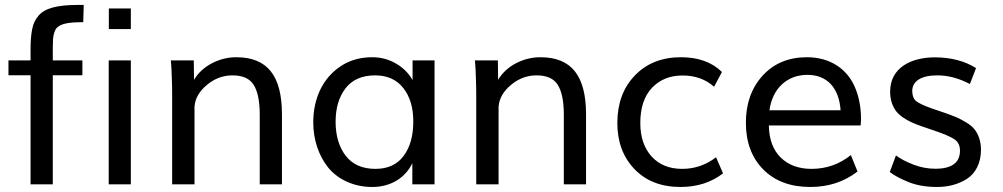

<svg xmlns="http://www.w3.org/2000/svg" viewBox="-20 -745 4052 776"><path d="M193.4 0V-440.9H313V-501H193.4V-549.3C193.4 -565.4 193.8 -577.6 194.3 -586.9C195.8 -606 201.7 -626 211.4 -634.3C229 -649.9 257.8 -655.3 316.4 -655.3L318.4 -725.1H295.4C210.4 -725.1 161.1 -711.9 135.3 -681.2C122.1 -665 113.8 -649.4 109.4 -624C105 -599.1 103.5 -576.7 103.5 -542V-501H14.2V-440.9H103.5V0Z M508.8 -627.4V-710.9H419.9V-627.4ZM508.8 0V-501H419.4V0Z M766.1 0V-314C768.6 -347.2 785.6 -376.5 816.4 -401.9C847.2 -427.7 881.8 -440.4 919.4 -440.4C960.4 -440.4 989.3 -427.7 1005.4 -401.9C1021.5 -376 1029.8 -335.9 1029.8 -281.7V0H1119.6V-282.2C1119.6 -438 1061.5 -513.7 935.1 -513.7C900.4 -513.7 867.7 -505.4 836.4 -489.3C805.7 -473.1 781.2 -451.2 764.2 -422.4L763.2 -501H670.4L671.9 -482.9C672.9 -470.7 673.8 -453.1 674.3 -430.2C675.3 -407.2 675.8 -384.3 675.8 -362.3V0Z M1497.1 -62.5C1444.8 -62.5 1404.8 -80.1 1377.4 -115.2C1350.1 -150.9 1336.4 -196.8 1336.4 -252.9C1336.4 -309.1 1350.1 -354 1377 -388.7C1404.3 -423.3 1443.8 -440.4 1496.1 -440.4C1545.4 -440.4 1583.5 -423.3 1610.4 -388.7C1637.2 -354.5 1650.4 -309.6 1650.4 -254.4C1650.4 -195.8 1637.2 -148.9 1610.8 -114.3C1585 -79.6 1546.9 -62.5 1497.1 -62.5ZM1484.4 10.7C1558.6 10.7 1617.7 -25.4 1646.5 -85.4V0H1736.3V-501H1647.5V-421.4C1632.3 -448.2 1610.4 -470.7 1581.1 -487.8C1552.2 -504.9 1520 -513.7 1484.4 -513.7C1436.5 -513.7 1394.5 -502 1357.9 -478C1285.2 -430.7 1246.1 -348.1 1246.1 -250.5C1246.1 -179.7 1268.1 -115.2 1307.1 -66.9C1346.7 -19.5 1409.7 10.7 1484.4 10.7Z M1995.1 0V-314C1997.6 -347.2 2014.6 -376.5 2045.4 -401.9C2076.2 -427.7 2110.8 -440.4 2148.4 -440.4C2189.5 -440.4 2218.3 -427.7 2234.4 -401.9C2250.5 -376 2258.8 -335.9 2258.8 -281.7V0H2348.6V-282.2C2348.6 -438 2290.5 -513.7 2164.1 -513.7C2129.4 -513.7 2096.7 -505.4 2065.4 -489.3C2034.7 -473.1 2010.3 -451.2 1993.2 -422.4L1992.2 -501H1899.4L1900.9 -482.9C1901.9 -470.7 1902.8 -453.1 1903.3 -430.2C1904.3 -407.2 1904.8 -384.3 1904.8 -362.3V0Z M2730.5 10.7C2797.4 10.7 2855 -7.8 2902.3 -44.4L2874 -109.4C2833.5 -78.1 2787.6 -62.5 2737.3 -62.5C2685.1 -62.5 2644 -79.1 2613.3 -112.8C2583 -146.5 2567.9 -191.4 2567.9 -248C2567.9 -309.1 2583.5 -356.4 2614.7 -389.6C2646.5 -423.3 2687.5 -439.9 2738.8 -439.9C2789.1 -439.9 2831.5 -424.8 2866.2 -394.5L2897.9 -454.1C2857.4 -493.7 2802.2 -513.7 2732.4 -513.7C2655.3 -513.7 2593.3 -489.3 2545.9 -439.9C2498.5 -390.6 2475.1 -326.7 2475.1 -247.6C2475.1 -171.9 2498 -109.9 2544.4 -61.5C2590.8 -13.2 2652.8 10.7 2730.5 10.7Z M3089.8 -299.3C3096.2 -343.8 3113.3 -378.9 3140.6 -404.3C3168.5 -429.7 3202.6 -442.4 3243.7 -442.4C3321.8 -442.4 3371.1 -391.1 3377.4 -299.3ZM3254.9 10.7C3328.6 10.7 3392.1 -10.3 3445.8 -51.8L3418.9 -118.2C3372.6 -81.1 3319.8 -62.5 3259.8 -62.5C3208.5 -62.5 3167 -77.6 3135.7 -107.9C3104.5 -138.7 3088.4 -181.6 3087.4 -237.8H3458.5C3459.5 -247.6 3460 -255.4 3460 -261.7C3460 -311 3451.7 -354.5 3435.5 -392.1C3403.8 -466.8 3335 -513.7 3241.2 -513.7C3167 -513.7 3107.4 -488.8 3062 -439C3017.1 -389.6 2994.6 -326.2 2994.6 -249C2994.6 -170.4 3018.1 -107.4 3064.9 -60.1C3111.8 -12.7 3175.3 10.7 3254.9 10.7Z M3767.6 10.7C3814 10.7 3854 -0.5 3888.7 -22.5C3923.3 -45.4 3944.8 -86.4 3944.8 -139.6C3944.8 -175.3 3933.6 -204.1 3918 -223.1C3910.6 -232.4 3899.4 -241.7 3885.3 -250C3871.1 -258.8 3857.9 -265.6 3845.7 -271C3833.5 -276.4 3816.9 -282.2 3796.4 -289.6C3791 -291.5 3774.4 -297.4 3746.1 -306.6C3714.4 -317.9 3693.4 -328.1 3682.6 -336.4C3672.4 -345.2 3667 -358.9 3667 -377C3667 -417.5 3703.6 -440.4 3768.1 -440.4C3812 -440.4 3856 -428.7 3899.9 -405.3L3924.8 -469.7C3879.4 -498.5 3823.7 -513.2 3757.8 -513.2C3665 -513.2 3577.6 -473.1 3577.6 -374.5C3577.6 -341.3 3587.4 -314.9 3601.6 -295.9C3608.9 -286.6 3618.2 -278.3 3629.9 -270C3653.3 -254.4 3673.8 -245.6 3707 -233.9L3750 -219.2C3793.5 -204.6 3822.3 -192.4 3837.4 -182.1C3852.5 -171.9 3859.9 -156.7 3859.9 -136.2C3859.9 -87.4 3826.7 -63 3760.3 -63C3730.5 -63 3700.7 -68.4 3671.9 -79.6C3643.1 -90.8 3619.6 -103 3601.1 -116.7L3576.2 -49.8C3594.2 -35.6 3620.1 -22 3652.8 -8.8C3686 4.4 3724.1 10.7 3767.6 10.7Z"/></svg>

Font: Ride
Style: Regular
Weight: 400
Version: Version 3.000